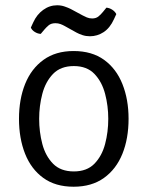

<svg xmlns="http://www.w3.org/2000/svg" viewBox="-20 -696 559 728"><path d="M467.5 -245.5Q467.5 -170.5 444 -112.5Q420.5 -54.5 374 -21.2Q327.5 12 259 12Q190 12 144 -21.5Q98 -55 75 -113.2Q52 -171.5 52 -245.5Q52 -319.5 75.2 -377.5Q98.5 -435.5 144.8 -469Q191 -502.5 259 -502.5Q328.5 -502.5 374.8 -469Q421 -435.5 444.2 -377.2Q467.5 -319 467.5 -245.5ZM128.5 -245.5Q128.5 -195.5 140.5 -150Q152.5 -104.5 181.2 -75.2Q210 -46 260 -46Q309.5 -46 338 -75.2Q366.5 -104.5 378.5 -150Q390.5 -195.5 390.5 -245.5Q390.5 -294.5 378.5 -340.2Q366.5 -386 338 -415.8Q309.5 -445.5 260 -445.5Q210 -445.5 181.2 -415.8Q152.5 -386 140.5 -340.2Q128.5 -294.5 128.5 -245.5ZM225 -597.5Q218 -601.5 209.2 -604.8Q200.5 -608 190 -608Q174 -608 164.2 -599.8Q154.5 -591.5 147.5 -583L134.5 -567.5Q123 -568 112 -574.8Q101 -581.5 97 -591.5L106 -611Q119.5 -641 143.8 -658.5Q168 -676 196.5 -676Q212 -676 225.5 -671.2Q239 -666.5 248 -662L293.5 -637.5Q300 -634 309.2 -630Q318.5 -626 329.5 -626Q343.5 -626 352.8 -633.2Q362 -640.5 370.5 -651L383.5 -667Q395 -666 405.5 -659.2Q416 -652.5 421 -642.5L412 -623Q397 -590 373 -574.2Q349 -558.5 321 -558.5Q306 -558.5 293 -562.8Q280 -567 270 -572.5Z"/></svg>

Font: Signika
Style: Regular
Weight: 300
Designer: Anna Giedry
Foundry: Anna Giedry
Version: Version 2.000